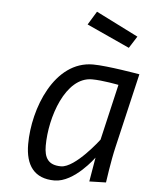

<svg xmlns="http://www.w3.org/2000/svg" viewBox="-53 -785 653 838"><g transform="rotate(5 273.0 -366.0)"><path d="M302 -682 490 -596 523 -648 338 -741ZM342 -445C389 -445 459 -431 459 -431L402 -186C402 -186 303 -55 240 -55C184 -55 166 -86 166 -139C166 -263 226 -445 342 -445ZM217 9C304 9 387 -106 387 -106C383 -85 369 0 369 0L442 -2C442 -2 455 -97 470 -160L546 -485C546 -485 404 -510 341 -510C172 -510 89 -295 89 -139C89 -47 128 9 217 9Z"/></g></svg>

Font: RazerF5
Style: Italic
Weight: 400
Foundry: Razer Inc.
Version: Version 2